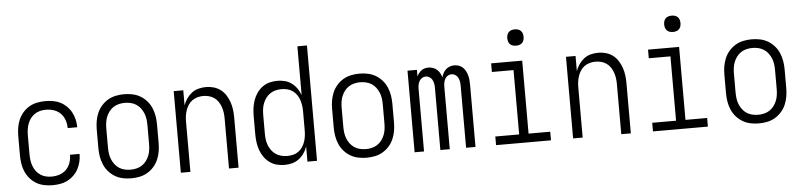

<svg xmlns="http://www.w3.org/2000/svg" viewBox="-45 -973 5089 1219"><g transform="rotate(-5 2500.0 -363.5)"><path d="M247 8Q221 8 194.5 2.5Q168 -3 145 -16.5Q122 -30 104.5 -50.5Q87 -71 76.5 -95.5Q66 -120 62 -146.5Q58 -173 58 -200V-320Q58 -347 62 -373.5Q66 -400 76.5 -424.5Q87 -449 104.5 -469.5Q122 -490 145 -503.5Q168 -517 194.5 -522.5Q221 -528 247 -528Q272 -528 296.5 -524Q321 -520 343 -509Q365 -498 383 -480.5Q401 -463 412.5 -441.5Q424 -420 430 -395.5Q436 -371 436 -346V-345H375V-346Q375 -371 366.5 -396Q358 -421 340 -439Q322 -457 297.5 -465Q273 -473 247 -473Q228 -473 209.5 -468.5Q191 -464 175.5 -453.5Q160 -443 148.5 -427.5Q137 -412 130.5 -394Q124 -376 121.5 -357.5Q119 -339 119 -320V-200Q119 -181 121.5 -162.5Q124 -144 130.5 -126Q137 -108 148.5 -92.5Q160 -77 175.5 -66.5Q191 -56 209.5 -51.5Q228 -47 247 -47Q273 -47 297.5 -55Q322 -63 340 -81Q358 -99 366.5 -124Q375 -149 375 -174V-175H436V-174Q436 -149 430 -124.5Q424 -100 412.5 -78.5Q401 -57 383 -39.5Q365 -22 343 -11Q321 0 296.5 4Q272 8 247 8Z M750 8Q723 8 696.5 2.5Q670 -3 647 -16.5Q624 -30 606 -50.5Q588 -71 577.5 -95.5Q567 -120 562.5 -146.5Q558 -173 558 -200V-320Q558 -347 562.5 -373.5Q567 -400 577.5 -424.5Q588 -449 606 -469.5Q624 -490 647 -503.5Q670 -517 696.5 -522.5Q723 -528 750 -528Q777 -528 803.5 -522.5Q830 -517 853 -503.5Q876 -490 894 -469.5Q912 -449 922.5 -424.5Q933 -400 937.5 -373.5Q942 -347 942 -320V-200Q942 -173 937.5 -146.5Q933 -120 922.5 -95.5Q912 -71 894 -50.5Q876 -30 853 -16.5Q830 -3 803.5 2.5Q777 8 750 8ZM750 -47Q769 -47 788 -51.5Q807 -56 823 -66.5Q839 -77 850.5 -92.5Q862 -108 869 -125.5Q876 -143 878.5 -162Q881 -181 881 -200V-320Q881 -339 878.5 -358Q876 -377 869 -394.5Q862 -412 850.5 -427.5Q839 -443 823 -453.5Q807 -464 788 -468.5Q769 -473 750 -473Q731 -473 712 -468.5Q693 -464 677 -453.5Q661 -443 649.5 -427.5Q638 -412 631 -394.5Q624 -377 621.5 -358Q619 -339 619 -320V-200Q619 -181 621.5 -162Q624 -143 631 -125.5Q638 -108 649.5 -92.5Q661 -77 677 -66.5Q693 -56 712 -51.5Q731 -47 750 -47Z M1066 0V-520H1127V-424Q1135 -447 1149 -467Q1163 -487 1182 -501.5Q1201 -516 1225 -522Q1249 -528 1273 -528Q1297 -528 1321.5 -521Q1346 -514 1365.5 -499Q1385 -484 1398.5 -462.5Q1412 -441 1420 -417.5Q1428 -394 1431 -369.5Q1434 -345 1434 -320V0H1373V-320Q1373 -339 1370.5 -357Q1368 -375 1362 -392.5Q1356 -410 1345.5 -426Q1335 -442 1320 -452.5Q1305 -463 1287 -468Q1269 -473 1250 -473Q1231 -473 1213 -468Q1195 -463 1180 -452.5Q1165 -442 1154.5 -426Q1144 -410 1138 -392.5Q1132 -375 1129.5 -357Q1127 -339 1127 -320V0Z M1727 8Q1701 8 1676.5 1.5Q1652 -5 1631.5 -20Q1611 -35 1596.5 -56Q1582 -77 1573.5 -100.5Q1565 -124 1561.5 -149.5Q1558 -175 1558 -200V-320Q1558 -345 1561.5 -370.5Q1565 -396 1573.5 -419.5Q1582 -443 1596.5 -464Q1611 -485 1631.5 -500Q1652 -515 1676.5 -521.5Q1701 -528 1727 -528Q1751 -528 1774.5 -522Q1798 -516 1817.5 -501.5Q1837 -487 1851 -467Q1865 -447 1873 -424V-735H1934V0H1873V-96Q1865 -73 1851 -53Q1837 -33 1817.5 -18.5Q1798 -4 1774.5 2Q1751 8 1727 8ZM1749 -47Q1768 -47 1786.5 -51.5Q1805 -56 1820 -67Q1835 -78 1845.5 -93.5Q1856 -109 1862 -126.5Q1868 -144 1870.5 -162.5Q1873 -181 1873 -200V-320Q1873 -339 1870.5 -357.5Q1868 -376 1862 -393.5Q1856 -411 1845.5 -426.5Q1835 -442 1819.5 -453Q1804 -464 1786 -468.5Q1768 -473 1749 -473Q1730 -473 1711.5 -468.5Q1693 -464 1677 -453.5Q1661 -443 1649.5 -427.5Q1638 -412 1631 -394.5Q1624 -377 1621.5 -358Q1619 -339 1619 -320V-200Q1619 -181 1621.5 -162Q1624 -143 1631 -125.5Q1638 -108 1649.5 -92.5Q1661 -77 1677 -66.5Q1693 -56 1711.5 -51.5Q1730 -47 1749 -47Z M2250 8Q2223 8 2196.5 2.5Q2170 -3 2147 -16.5Q2124 -30 2106 -50.5Q2088 -71 2077.5 -95.5Q2067 -120 2062.5 -146.5Q2058 -173 2058 -200V-320Q2058 -347 2062.5 -373.5Q2067 -400 2077.5 -424.5Q2088 -449 2106 -469.5Q2124 -490 2147 -503.5Q2170 -517 2196.5 -522.5Q2223 -528 2250 -528Q2277 -528 2303.5 -522.5Q2330 -517 2353 -503.5Q2376 -490 2394 -469.5Q2412 -449 2422.5 -424.5Q2433 -400 2437.5 -373.5Q2442 -347 2442 -320V-200Q2442 -173 2437.5 -146.5Q2433 -120 2422.5 -95.5Q2412 -71 2394 -50.5Q2376 -30 2353 -16.5Q2330 -3 2303.5 2.5Q2277 8 2250 8ZM2250 -47Q2269 -47 2288 -51.5Q2307 -56 2323 -66.5Q2339 -77 2350.5 -92.5Q2362 -108 2369 -125.5Q2376 -143 2378.5 -162Q2381 -181 2381 -200V-320Q2381 -339 2378.5 -358Q2376 -377 2369 -394.5Q2362 -412 2350.5 -427.5Q2339 -443 2323 -453.5Q2307 -464 2288 -468.5Q2269 -473 2250 -473Q2231 -473 2212 -468.5Q2193 -464 2177 -453.5Q2161 -443 2149.5 -427.5Q2138 -412 2131 -394.5Q2124 -377 2121.5 -358Q2119 -339 2119 -320V-200Q2119 -181 2121.5 -162Q2124 -143 2131 -125.5Q2138 -108 2149.5 -92.5Q2161 -77 2177 -66.5Q2193 -56 2212 -51.5Q2231 -47 2250 -47Z M2556 0V-520H2616V-478Q2621 -489 2628.5 -498.5Q2636 -508 2645.5 -515Q2655 -522 2667 -525Q2679 -528 2691 -528Q2705 -528 2719 -523Q2733 -518 2744 -508.5Q2755 -499 2762 -486Q2769 -473 2773 -459Q2777 -473 2784 -486Q2791 -499 2801.5 -508.5Q2812 -518 2826 -523Q2840 -528 2855 -528Q2869 -528 2883.5 -523Q2898 -518 2908.5 -508Q2919 -498 2926 -485Q2933 -472 2937 -457.5Q2941 -443 2942.5 -428.5Q2944 -414 2944 -399V0H2884V-399Q2884 -412 2881.5 -424.5Q2879 -437 2873 -448Q2867 -459 2856 -466Q2845 -473 2832 -473Q2819 -473 2808 -466Q2797 -459 2791 -448Q2785 -437 2782.5 -424.5Q2780 -412 2780 -399V0H2720V-399Q2720 -412 2717.5 -424.5Q2715 -437 2709 -448Q2703 -459 2692 -466Q2681 -473 2668 -473Q2655 -473 2644 -466Q2633 -459 2627 -448Q2621 -437 2618.5 -424.5Q2616 -412 2616 -399V0Z M3075 0V-55H3227V-465H3089V-520H3287V-55H3425V0ZM3257 -618Q3246 -618 3236 -621Q3226 -624 3218.5 -631.5Q3211 -639 3208 -649Q3205 -659 3205 -670Q3205 -681 3208 -691Q3211 -701 3218.5 -708.5Q3226 -716 3236 -719Q3246 -722 3257 -722Q3268 -722 3278 -719Q3288 -716 3295.5 -708.5Q3303 -701 3306 -691Q3309 -681 3309 -670Q3309 -659 3306 -649Q3303 -639 3295.5 -631.5Q3288 -624 3278 -621Q3268 -618 3257 -618Z M3566 0V-520H3627V-424Q3635 -447 3649 -467Q3663 -487 3682 -501.5Q3701 -516 3725 -522Q3749 -528 3773 -528Q3797 -528 3821.5 -521Q3846 -514 3865.5 -499Q3885 -484 3898.5 -462.5Q3912 -441 3920 -417.5Q3928 -394 3931 -369.5Q3934 -345 3934 -320V0H3873V-320Q3873 -339 3870.5 -357Q3868 -375 3862 -392.5Q3856 -410 3845.5 -426Q3835 -442 3820 -452.5Q3805 -463 3787 -468Q3769 -473 3750 -473Q3731 -473 3713 -468Q3695 -463 3680 -452.5Q3665 -442 3654.5 -426Q3644 -410 3638 -392.5Q3632 -375 3629.5 -357Q3627 -339 3627 -320V0Z M4075 0V-55H4227V-465H4089V-520H4287V-55H4425V0ZM4257 -618Q4246 -618 4236 -621Q4226 -624 4218.5 -631.5Q4211 -639 4208 -649Q4205 -659 4205 -670Q4205 -681 4208 -691Q4211 -701 4218.5 -708.5Q4226 -716 4236 -719Q4246 -722 4257 -722Q4268 -722 4278 -719Q4288 -716 4295.5 -708.5Q4303 -701 4306 -691Q4309 -681 4309 -670Q4309 -659 4306 -649Q4303 -639 4295.5 -631.5Q4288 -624 4278 -621Q4268 -618 4257 -618Z M4750 8Q4723 8 4696.5 2.5Q4670 -3 4647 -16.5Q4624 -30 4606 -50.5Q4588 -71 4577.5 -95.5Q4567 -120 4562.5 -146.5Q4558 -173 4558 -200V-320Q4558 -347 4562.5 -373.5Q4567 -400 4577.5 -424.5Q4588 -449 4606 -469.5Q4624 -490 4647 -503.5Q4670 -517 4696.5 -522.5Q4723 -528 4750 -528Q4777 -528 4803.5 -522.5Q4830 -517 4853 -503.5Q4876 -490 4894 -469.5Q4912 -449 4922.5 -424.5Q4933 -400 4937.5 -373.5Q4942 -347 4942 -320V-200Q4942 -173 4937.5 -146.5Q4933 -120 4922.5 -95.5Q4912 -71 4894 -50.5Q4876 -30 4853 -16.5Q4830 -3 4803.5 2.5Q4777 8 4750 8ZM4750 -47Q4769 -47 4788 -51.5Q4807 -56 4823 -66.5Q4839 -77 4850.5 -92.5Q4862 -108 4869 -125.5Q4876 -143 4878.5 -162Q4881 -181 4881 -200V-320Q4881 -339 4878.5 -358Q4876 -377 4869 -394.5Q4862 -412 4850.5 -427.5Q4839 -443 4823 -453.5Q4807 -464 4788 -468.5Q4769 -473 4750 -473Q4731 -473 4712 -468.5Q4693 -464 4677 -453.5Q4661 -443 4649.5 -427.5Q4638 -412 4631 -394.5Q4624 -377 4621.5 -358Q4619 -339 4619 -320V-200Q4619 -181 4621.5 -162Q4624 -143 4631 -125.5Q4638 -108 4649.5 -92.5Q4661 -77 4677 -66.5Q4693 -56 4712 -51.5Q4731 -47 4750 -47Z"/></g></svg>

Font: Iosevka SS18 Light
Style: Regular
Weight: 300
Monospace: yes
Designer: Belleve Invis
Foundry: Belleve Invis
Version: Version 25.1.1; ttfautohint (v1.8.4)